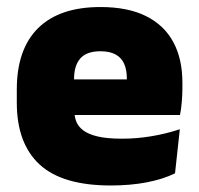

<svg xmlns="http://www.w3.org/2000/svg" viewBox="-20 -528 580 560"><path d="M303 13Q161.5 13 95.2 -48.5Q29 -110 29 -228.5V-267Q29 -384.5 91.2 -446Q153.5 -507.5 273 -507.5Q352.5 -507.5 405.5 -481.2Q458.5 -455 485.2 -405.8Q512 -356.5 512 -287V-271.5Q512 -251.5 510.2 -230.8Q508.5 -210 505 -192.5H346.5Q348.5 -223 349.2 -250Q350 -277 350 -298.5Q350 -324.5 342 -342.2Q334 -360 317 -369.2Q300 -378.5 273 -378.5Q232.5 -378.5 214.2 -357.5Q196 -336.5 196 -298V-253.5L197 -234.5V-203.5Q197 -188 202.5 -173.5Q208 -159 222.8 -147.8Q237.5 -136.5 264.8 -130Q292 -123.5 335.5 -123.5Q380 -123.5 422.5 -130.8Q465 -138 504.5 -151L490.5 -22.5Q456 -5.5 408.2 3.8Q360.5 13 303 13ZM122.5 -192.5V-296.5H469.5V-192.5Z"/></svg>

Font: Anek Tamil ExtraBold
Style: Regular
Weight: 800
Designer: Aadarsh Rajan (Tamil), Yesha Goshar (Latin)
Foundry: Ek Type
Version: Version 1.003